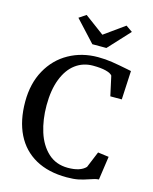

<svg xmlns="http://www.w3.org/2000/svg" viewBox="-142 -1075 936 1178"><g transform="rotate(15 326.0 -486.0)"><path d="M32.2 0ZM394.5 -751Q441.4 -751 485.1 -744.1Q528.8 -737.3 584 -726.1L610.4 -720.7L601.1 -538.1H528.3L501 -662.6Q490.7 -676.3 459.5 -684.3Q428.2 -692.4 377.4 -692.4Q314.9 -692.4 266.8 -656.7Q218.8 -621.1 191.7 -551.5Q164.6 -481.9 164.6 -383.8Q164.6 -293 188.7 -216.6Q212.9 -140.1 263.4 -93.5Q314 -46.9 389.6 -46.9Q468.3 -46.9 502.4 -83L544.9 -186L614.3 -176.8L592.8 -27.3Q579.6 -26.4 567.4 -23.2Q555.2 -20 535.6 -13.2Q502.4 -1.5 472.2 4.9Q441.9 11.2 397.5 11.2Q281.2 11.2 199.2 -34.4Q117.2 -80.1 74.7 -166Q32.2 -252 32.2 -372.1Q32.2 -487.3 79.8 -573.2Q127.4 -659.2 210 -705.1Q292.5 -751 394.5 -751ZM258.8 -982.9 383.3 -890.6 512.2 -982.9 553.7 -954.1 428.2 -818.4H338.9L214.4 -953.1Z"/></g></svg>

Font: Merriweather
Style: Regular
Weight: 400
Designer: Eben Sorkin
Foundry: Eben Sorkin
Version: Version 1.584; ttfautohint (v1.6)